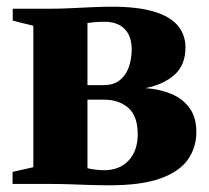

<svg xmlns="http://www.w3.org/2000/svg" viewBox="-20 -549 624 573"><path d="M306.5 4Q278.5 4 248.2 3Q218 2 189 1Q160 0 136.5 0H17.5V-36L79.5 -50V-472L18 -487.5V-523H136Q159 -523 190 -524.5Q221 -526 254 -527.5Q287 -529 313.5 -529Q390.5 -529 439 -514.5Q487.5 -500 510.5 -472.8Q533.5 -445.5 533.5 -407.5Q533.5 -355.5 501.2 -326.2Q469 -297 414 -286Q457.5 -283 491.8 -268.5Q526 -254 546 -226.2Q566 -198.5 566 -155.5Q566 -108.5 540.5 -72.5Q515 -36.5 458.2 -16.2Q401.5 4 306.5 4ZM290.5 -41Q337 -41 364 -70.2Q391 -99.5 391 -148Q391 -203 362.8 -227.2Q334.5 -251.5 291.5 -251.5H241V-47Q246.5 -45.5 254.2 -44.2Q262 -43 271.5 -42Q281 -41 290.5 -41ZM241 -295H289.5Q319 -295 337.2 -309.5Q355.5 -324 364.2 -348.2Q373 -372.5 373 -401.5Q373 -427.5 363.8 -446Q354.5 -464.5 336.5 -474.2Q318.5 -484 292.5 -484Q277.5 -484 264.8 -483Q252 -482 241 -480.5Z"/></svg>

Font: Merriweather 96pt Black
Style: Regular
Weight: 900
Version: Version 2.100